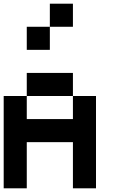

<svg xmlns="http://www.w3.org/2000/svg" viewBox="-20 -1020 665 1040"><path d="M250 -875V-1000H375V-875ZM125 -750V-875H250V-750ZM125 -500V-625H375V-500ZM125 0H0V-500H125V-375H375V-500H500V0H375V-250H125Z"/></svg>

Font: Tiny5
Style: Regular
Weight: 400
Designer: Stefan Schmidt
Foundry: Made with Bits'n'Picas by Kreative Software
Version: Version 1.002; ttfautohint (v1.8.4.7-5d5b)